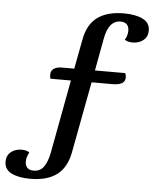

<svg xmlns="http://www.w3.org/2000/svg" viewBox="-148 -770 802 999"><g transform="rotate(5 253.5 -270.0)"><path d="M-88 102Q-88 70 -65.5 51.5Q-43 33 -10 33Q17 33 31 44Q17 69 17 92Q17 113 28 124.5Q39 136 61 136Q96 136 114.5 109.5Q133 83 142 38L214 -348H107Q104 -355 104 -370Q104 -390 119.5 -400.5Q135 -411 161 -411H226L255 -564Q269 -644 320 -682Q371 -720 459 -720Q519 -720 557 -701.5Q595 -683 595 -642Q595 -610 572.5 -591.5Q550 -573 517 -573Q489 -573 475 -584Q489 -606 489 -632Q489 -653 478 -664.5Q467 -676 445 -676Q382 -676 365 -578L334 -411H492Q497 -401 497 -388Q497 -348 431 -348H322L252 24Q237 104 186 142Q135 180 47 180Q-13 180 -50.5 161.5Q-88 143 -88 102Z"/></g></svg>

Font: Sansita SW
Style: Italic
Weight: 400
Italic angle: -11°
Designer: Pablo Cosgaya
Foundry: Omnibus-Type
Version: Version 1.000